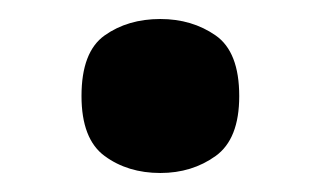

<svg xmlns="http://www.w3.org/2000/svg" viewBox="-20 -172 334 200"><path d="M147 8.2Q113.1 8.2 89 -9.5Q64.9 -27.2 64.9 -72Q64.9 -118 89 -135.1Q113.1 -152.2 147 -152.2Q180 -152.2 204.6 -135.1Q229.2 -118 229.2 -71.9Q229.2 -27.1 204.6 -9.5Q180 8.2 147 8.2Z"/></svg>

Font: Noto Serif Khmer
Style: Regular
Weight: 400
Designer: Danh Hong and the Monotype Design Team
Foundry: Monotype Imaging Inc.
Version: Version 2.003